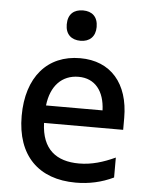

<svg xmlns="http://www.w3.org/2000/svg" viewBox="-54 -809 672 863"><g transform="rotate(5 281.5 -377.0)"><path d="M286 -627C326 -627 353 -651 353 -695C353 -742 326 -764 286 -764C245 -764 218 -742 218 -695C218 -650 245 -627 286 -627ZM320 10C379 10 436 -2 490 -28V-118C436 -93 384 -77 327 -77C225 -77 159 -126 155 -245H512V-299C512 -454 430 -549 292 -549C144 -549 52 -443 52 -268C52 -89 152 10 320 10ZM412 -324H157C167 -413 217 -465 292 -465C366 -465 409 -411 412 -324Z"/></g></svg>

Font: Noto Sans Mono SemiCondensed Medium
Style: Regular
Weight: 500
Width: 4
Designer: Monotype Design Team
Foundry: Monotype Imaging Inc.
Version: Version 2.014